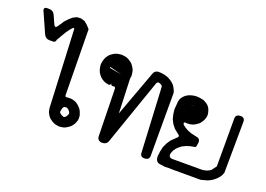

<svg xmlns="http://www.w3.org/2000/svg" viewBox="-102 -907 1704 1232"><g transform="rotate(20 750.0 -290.5)"><path d="M342.8 49.8 328.1 43 315.4 35.2 303.7 26.4 293.9 15.6 286.1 2.9 279.3 -10.7 274.4 -34.2 250 -561.5Q250 -578.1 237.3 -567.4L221.7 -549.8L204.1 -524.4L168 -462.9Q167 -444.3 148.4 -444.3H126Q97.7 -444.3 85.9 -470.7L25.4 -606.4Q13.7 -632.8 43 -632.8H53.7Q83 -632.8 94.7 -606.4L120.1 -549.8Q131.8 -523.4 150.4 -556.6L170.9 -587.9L192.4 -611.3L214.8 -630.9L239.3 -643.6L266.6 -645.5L293.9 -637.7L315.4 -620.1L336.9 -596.7L342.8 -149.4Q342.8 -134.8 357.4 -138.7L374 -139.6L389.6 -138.7L405.3 -134.8L419.9 -128.9L432.6 -120.1L443.4 -110.4L454.1 -98.6L461.9 -85.9L467.8 -71.3L472.7 -56.6L473.6 -40L472.7 -24.4L467.8 -10.7L461.9 2.9L453.1 15.6L443.4 26.4L431.6 35.2L418.9 43L405.3 49.8L389.6 52.7L374 54.7L357.4 52.7ZM363.3 -75.2Q352.5 -70.3 350.6 -58.6L346.7 -42Q343.8 -24.4 378.9 -12.7Q395.5 -15.6 404.3 -43.9Q403.3 -61.5 378.9 -76.2Z M550.8 -410.2 632.8 -395.5 550.8 -417ZM493.2 -443.4 499 -459 507.8 -472.7 517.6 -485.4 530.3 -495.1 543.9 -503.9 559.6 -510.7 576.2 -513.7 592.8 -515.6 610.4 -513.7 626 -510.7 641.6 -503.9 655.3 -495.1 668 -485.4 677.7 -472.7 686.5 -459 693.4 -443.4 696.3 -427.7 698.2 -410.2 695.3 -388.7 704.1 -155.3 819.3 -468.8Q827.1 -491.2 851.6 -493.2L875 -492.2L896.5 -488.3L918 -481.4L936.5 -471.7L953.1 -460L967.8 -445.3L978.5 -427.7L987.3 -408.2L989.3 -396.5V30.3Q989.3 59.6 956.1 59.6Q926.8 59.6 926.8 31.2L904.3 -406.2Q904.3 -418 893.6 -422.9L879.9 -428.7Q866.2 -429.7 862.3 -417L706.1 32.2Q697.3 59.6 662.1 58.6Q632.8 53.7 632.8 24.4L626 -294.9Q626 -310.5 610.4 -306.6Q592.8 -304.7 592.8 -322.3V-336.9V-321.3Q592.8 -304.7 576.2 -306.6L559.6 -310.5L543.9 -316.4L530.3 -325.2L517.6 -335.9L507.8 -347.7L499 -361.3L493.2 -377L489.3 -393.6L487.3 -410.2L489.3 -427.7Z M1123 -246.1Q1110.4 -244.1 1121.1 -228.5L1137.7 -215.8L1158.2 -204.1L1183.6 -194.3L1221.7 -185.5Q1251 -181.6 1248 -152.3L1245.1 -132.8Q1244.1 -119.1 1231.4 -119.1L1202.1 -113.3L1176.8 -104.5L1155.3 -93.8L1138.7 -81.1L1124 -66.4L1112.3 -49.8L1103.5 -27.3Q1098.6 2 1128.9 2H1160.2H1327.1L1338.9 1L1352.5 -2L1365.2 -5.9L1377 -11.7L1386.7 -18.6L1411.1 -50.8V-377.9Q1411.1 -407.2 1444.3 -407.2Q1473.6 -407.2 1473.6 -377.9L1470.7 -30.3L1463.9 -11.7L1453.1 4.9L1439.5 19.5L1424.8 32.2L1407.2 43.9L1388.7 52.7L1369.1 58.6L1342.8 65.4H1160.2L1128.9 64.5L1098.6 65.4L1062.5 60.5Q1033.2 56.6 1032.2 18.6L1036.1 -16.6L1043.9 -49.8L1057.6 -79.1L1075.2 -105.5L1105.5 -134.8Q1127 -150.4 1102.5 -164.1L1077.1 -184.6L1056.6 -210L1042 -238.3L1034.2 -269.5L1030.3 -302.7L1033.2 -338.9L1034.2 -355.5L1038.1 -371.1L1044.9 -384.8L1054.7 -396.5L1066.4 -407.2L1079.1 -415L1092.8 -420.9L1106.4 -424.8L1122.1 -427.7L1137.7 -428.7L1154.3 -427.7L1169.9 -424.8L1184.6 -421.9L1198.2 -415L1210.9 -407.2L1222.7 -396.5L1231.4 -383.8L1237.3 -369.1L1241.2 -354.5L1243.2 -338.9L1241.2 -325.2L1237.3 -311.5L1231.4 -298.8L1223.6 -287.1L1214.8 -275.4L1202.1 -265.6L1188.5 -256.8L1173.8 -250L1156.2 -246.1L1137.7 -245.1ZM1120.1 -364.3 1148.4 -365.2H1127.9Z"/></g></svg>

Font: B2 Hana
Style: Regular
Weight: 500
Version: 2020-08-05; (max)